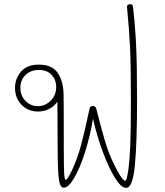

<svg xmlns="http://www.w3.org/2000/svg" viewBox="-20 -917 804 933"><path d="M646 -434Q646 -224 635.5 -114Q625 -4 593 -4Q569 -4 539 -52Q509 -100 480 -178Q451 -256 432 -340Q418 -256 393.5 -178.5Q369 -101 341 -53Q313 -5 290 -5Q277 -5 271 -23.5Q265 -42 262.5 -87.5Q260 -133 260 -222Q260 -343 259 -423Q245 -402 220 -388.5Q195 -375 165 -375Q117 -375 85 -407.5Q53 -440 53 -490Q53 -535 82 -569Q111 -603 169 -603Q234 -603 261 -562Q288 -521 289 -458Q290 -409 290 -201Q290 -114 291.5 -78.5Q293 -43 300 -43Q307 -43 330 -90Q356 -146 373 -208.5Q390 -271 415 -388Q418 -402 431 -402Q445 -402 448 -388Q478 -269 497.5 -208.5Q517 -148 552 -84Q577 -39 587 -39Q593 -39 596.5 -53Q600 -67 604 -94Q610 -139 613 -209Q616 -279 616 -434Q616 -605 612 -687.5Q608 -770 597 -884V-885Q597 -890 601.5 -893.5Q606 -897 612 -897Q625 -897 626 -885Q636 -803 641 -705.5Q646 -608 646 -434ZM253 -494Q253 -529 231 -553Q209 -577 169 -577Q129 -577 104 -552.5Q79 -528 79 -491Q79 -452 104 -426.5Q129 -401 164 -401Q199 -401 226 -427.5Q253 -454 253 -494Z"/></svg>

Font: Mali ExtraLight
Style: Regular
Weight: 275
Version: Version 1.000; ttfautohint (v1.6)